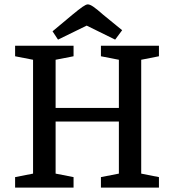

<svg xmlns="http://www.w3.org/2000/svg" viewBox="-20 -857 796 877"><path d="M49 0V-48L131 -64V-584L49 -600V-648H316V-600L234 -584V-364H523V-584L441 -600V-648H706V-600L625 -584V-64L706 -48V0H441V-48L523 -64V-302H234V-64L316 -48V0ZM245 -676 220 -714 311 -790Q340 -814 356.5 -825.5Q373 -837 381 -837Q391 -837 407.5 -825.5Q424 -814 451 -790L538 -719L506 -676L376 -740Z"/></svg>

Font: Faustina Medium
Style: Regular
Weight: 500
Designer: Alfonso Garcia
Foundry: http://www.omnibus-type.com
Version: Version 1.200